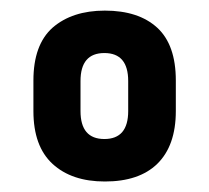

<svg xmlns="http://www.w3.org/2000/svg" viewBox="-20 -768 394 362"><path d="M79.1 -459Q43 -492.2 43 -558.6V-616.2Q43 -683.6 79.1 -715.8Q116.2 -748 177.7 -748Q241.2 -748 276.4 -715.8Q311.5 -683.6 311.5 -616.2V-558.6Q311.5 -493.2 276.4 -459Q242.2 -425.8 177.7 -425.8Q115.2 -425.8 79.1 -459ZM221.7 -558.6V-615.2Q221.7 -668 176.8 -668Q131.8 -668 131.8 -615.2V-558.6Q131.8 -505.9 176.8 -505.9Q221.7 -505.9 221.7 -558.6Z"/></svg>

Font: Dinish
Style: Bold
Weight: 700
Designer: Bert Driehuis
Foundry: Playbeing
Version: Version 3.006; git-39231f3c-release